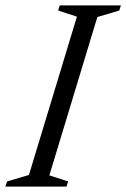

<svg xmlns="http://www.w3.org/2000/svg" viewBox="-37 -690 467 710"><path d="M247.5 -628.5 178 -651 184 -670H410L404 -651L323 -627L145.5 -41.5L215 -19L209 0H-17L-11 -19L70 -43Z"/></svg>

Font: Newsreader 18pt
Style: Italic
Weight: 400
Italic angle: -17°
Version: Version 1.003